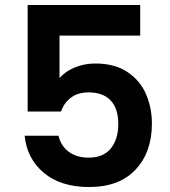

<svg xmlns="http://www.w3.org/2000/svg" viewBox="-20 -751 684 771"><path d="M543 -608H219V-437Q240 -463 279 -479.5Q318 -496 362 -496Q442 -496 493 -461Q544 -426 567 -371.5Q590 -317 590 -255Q590 -140 524.5 -70Q459 0 338 0Q224 0 156 -57Q88 -114 79 -206H215Q224 -166 255.5 -142Q287 -118 336 -118Q395 -118 425 -155Q455 -192 455 -253Q455 -315 424.5 -347.5Q394 -380 335 -380Q293 -380 265 -359Q237 -338 225 -303H91V-731H543Z"/></svg>

Font: Fz Poppins SemBd
Style: Regular
Weight: 600
Designer: Ninad Kale (Devanagari), Jonny Pinhorn (Latin)
Foundry: Indian Type Foundry
Version: Vit hóa bi Vntype.Com & FontZin.Com